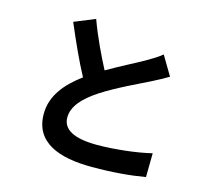

<svg xmlns="http://www.w3.org/2000/svg" viewBox="-116 -937 1232 1119"><g transform="rotate(15 500.0 -377.0)"><path d="M330 -797 205 -746C250 -640 298 -533 344 -448C248 -377 178 -294 178 -184C178 -12 329 43 528 43C658 43 764 33 849 18L851 -126C762 -104 627 -89 524 -89C385 -89 316 -127 316 -199C316 -269 372 -326 455 -381C546 -440 672 -498 734 -529C771 -548 803 -565 833 -583L764 -699C738 -677 709 -660 671 -638C624 -611 537 -568 455 -520C415 -597 368 -693 330 -797Z"/></g></svg>

Font: DAIFUKU Sans JP
Style: Bold
Weight: 700
Designer: Original font ‘Source Han Sans JP’ : Ryoko NISHIZUKA  (kana, bopomofo & ideographs); Paul D. Hunt (Latin, Greek & Cyrill
Foundry: Daifuku
Version: Version 1.001